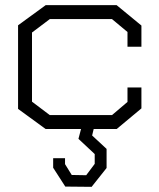

<svg xmlns="http://www.w3.org/2000/svg" viewBox="-20 -498 618 744"><path d="M474 -317V-374L414 -424H173L104 -372V-104L173 -52H414L474 -103V-159H528V-78L432 2H343L337 27L393 79V153L335 226L233 225L186 152V115H232V138L258 180L314 181L347 137V99L284 40L294 2H157L50 -76V-400L157 -478H432L528 -399V-317Z"/></svg>

Font: Turret Road
Style: Regular
Weight: 400
Designer: Noponies
Foundry: Noponies
Version: Version 1.001; ttfautohint (v1.8)